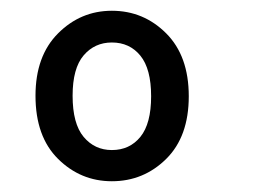

<svg xmlns="http://www.w3.org/2000/svg" viewBox="-20 -720 489 357"><path d="M188 -383Q130 -383 88 -424.5Q46 -466 46 -542Q46 -616 88 -658Q130 -700 188 -700Q247 -700 289 -658Q331 -616 331 -541Q331 -466 289 -424.5Q247 -383 188 -383ZM188 -441Q221 -441 241 -465.5Q261 -490 261 -541Q261 -592 241 -616.5Q221 -641 188 -641Q156 -641 135.5 -617Q115 -593 115 -542Q115 -490 135.5 -465.5Q156 -441 188 -441Z"/></svg>

Font: Fira Sans Condensed
Style: Regular
Weight: 400
Width: 3
Designer: Carrois Corporate & Edenspiekermann AG
Foundry: Carrois Corporate GbR & Edenspiekermann AG
Version: Version 4.202;PS 004.202;hotconv 1.0.88;makeotf.lib2.5.64775